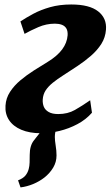

<svg xmlns="http://www.w3.org/2000/svg" viewBox="-20 -584 495 856"><path d="M71.5 251.5 60.5 220Q82.5 211.5 93 199Q103.5 186.5 108 169.5Q111.5 156.5 112 140.8Q112.5 125 112.5 106.5Q112.5 65 131.5 41.5Q150.5 18 166.5 -3L253 -49.5Q239.5 -32 232 -13Q224.5 6 224.5 26.5Q224.5 42 228.2 64.8Q232 87.5 232 109Q232 138.5 217 163.5Q202 188.5 178 207.5Q155.5 225 127.8 236.5Q100 248 71.5 251.5ZM162.5 10Q111.5 10 75 -5.5Q38.5 -21 20.2 -48.8Q2 -76.5 4.5 -113Q6.5 -146.5 24.8 -174.5Q43 -202.5 71 -226Q99 -249.5 131 -269.8Q163 -290 192.5 -308Q235 -334 257 -363.5Q279 -393 281.5 -427Q282.5 -446 275.8 -457.2Q269 -468.5 255.8 -473.5Q242.5 -478.5 225 -478.5Q186.5 -478.5 150.8 -463Q115 -447.5 89.5 -433L71 -488.5Q96 -505 128.5 -522.5Q161 -540 203.2 -552Q245.5 -564 297.5 -564Q379 -564 417.8 -533.2Q456.5 -502.5 452.5 -452Q450 -417 431.8 -388.2Q413.5 -359.5 385.2 -335Q357 -310.5 325.2 -289.5Q293.5 -268.5 264 -249.5Q235.5 -231.5 215 -214.8Q194.5 -198 183.2 -180.5Q172 -163 170.5 -140Q169.5 -123 175.2 -108.5Q181 -94 196.8 -84.8Q212.5 -75.5 239.5 -75.5Q282 -75.5 314 -93.8Q346 -112 382 -137L390 -81.5Q363.5 -51 325.5 -30.8Q287.5 -10.5 245.2 -0.2Q203 10 162.5 10Z"/></svg>

Font: Merriweather 28pt Black
Style: Italic
Weight: 900
Italic angle: -7.8°
Version: Version 2.101